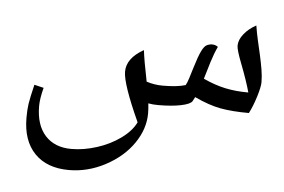

<svg xmlns="http://www.w3.org/2000/svg" viewBox="-51 -462 1294 874"><g transform="rotate(5 596.0 -25.0)"><path d="M293 339.8Q192.4 339.8 136.2 282Q80.1 224.1 80.1 119.1Q80.1 82.5 84.2 54.9Q88.4 27.3 103 -33.2L146 -22.9Q132.8 27.3 132.8 61Q132.8 147.9 176 195.6Q219.2 243.2 295.9 243.2Q352.1 243.2 411.9 224.1Q471.7 205.1 519 170.9Q566.4 136.7 585.9 96.2Q508.8 -72.8 508.8 -128.9Q508.8 -190.4 585.9 -233.9Q590.8 -190.4 610.8 -91.8Q647 -80.1 685.1 -80.1Q751.5 -80.1 789.1 -91.8Q795.9 -103 802.7 -125.5L817.4 -173.3Q834 -228 845.5 -251.2Q856.9 -274.4 868.2 -280.3Q879.4 -286.1 892.6 -286.6Q908.7 -286.6 919.9 -277.8Q904.8 -245.6 892.6 -206.1Q880.4 -166.5 869.1 -127.9Q921.9 -103.5 970 -93.3Q1018.1 -83 1076.2 -83Q1062 -134.8 1032.2 -211.9Q1008.8 -272 1008.8 -291Q1008.8 -317.9 1030.3 -344.7Q1051.8 -371.6 1085.9 -390.1Q1091.3 -356 1099.1 -322Q1106.9 -288.1 1114.3 -255.4Q1121.6 -222.7 1126.7 -192.1Q1131.8 -161.6 1131.8 -134.8Q1131.8 -113.3 1117.9 -68.4Q1104 -23.4 1086.9 9.8Q1010.3 9.8 956.8 0Q903.3 -9.8 836.9 -41L827.1 -22Q818.8 -7.8 776.4 1Q733.9 9.8 671.9 9.8Q646.5 9.8 627 5.9Q629.9 30.3 629.9 51.8Q629.9 122.6 584.7 188.5Q539.6 254.4 459.5 297.1Q379.4 339.8 293 339.8Z"/></g></svg>

Font: Sahl Naskh
Style: Regular
Weight: 400
Designer: Pascal Zoghbi
Version: Version 1.001